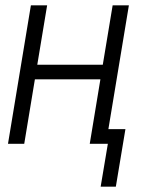

<svg xmlns="http://www.w3.org/2000/svg" viewBox="-20 -540 540 721"><path d="M415 161H358L385 0H317L357 -242H111L71 0H10L96 -520H157L120 -297H366L403 -520H464L387 -55H451Z"/></svg>

Font: Iosevka Term Curly Light
Style: Italic
Weight: 300
Italic angle: -9°
Designer: Belleve Invis
Foundry: Belleve Invis
Version: Version 32.3.0